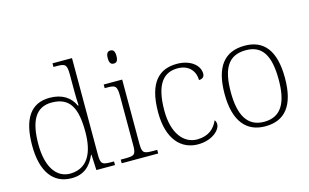

<svg xmlns="http://www.w3.org/2000/svg" viewBox="-92 -1013 2050 1275"><g transform="rotate(-15 932.5 -375.0)"><path d="M263 10C350 10 396 -38 426 -107H429L434 0H562V-25H548C481 -25 470 -30 470 -97V-760H336V-735H358C414 -735 428 -730 428 -659V-548C428 -519 429 -481 431 -445H426C399 -506 343 -544 257 -544C126 -544 64 -447 64 -267C64 -85 138 10 263 10ZM262 -22C168 -21 106 -107 106 -264C106 -422 151 -510 262 -510C389 -510 429 -426 429 -265C429 -114 377 -24 262 -22Z M729 -653C747 -653 759 -663 759 -698C759 -732 747 -743 729 -743C711 -743 699 -732 699 -698C699 -663 711 -653 729 -653ZM608 0H859V-25H833C766 -25 755 -30 755 -98V-536H628V-511H643C699 -511 713 -506 713 -435V-97C713 -30 702 -25 635 -25H608Z M1131 10C1233 10 1288 -50 1288 -86C1288 -99 1285 -108 1278 -116C1256 -65 1215 -24 1135 -23C1042 -23 972 -107 972 -264C972 -451 1036 -513 1129 -513C1210 -513 1247 -458 1247 -401C1271 -401 1285 -413 1285 -435C1285 -495 1222 -543 1132 -543C1016 -543 929 -476 929 -263C929 -76 1018 10 1131 10Z M1594 10C1730 10 1802 -79 1802 -267C1802 -458 1728 -543 1598 -543C1459 -543 1387 -454 1387 -267C1387 -79 1465 10 1594 10ZM1594 -21C1479 -21 1430 -111 1430 -267C1430 -430 1477 -512 1598 -512C1710 -512 1759 -434 1759 -267C1759 -116 1716 -21 1594 -21Z"/></g></svg>

Font: Noto Serif Telugu ExtraLight
Style: Regular
Weight: 200
Designer: Jelle Bosma - Monotype Design Team
Foundry: Monotype Imaging Inc.
Version: Version 2.005